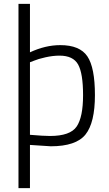

<svg xmlns="http://www.w3.org/2000/svg" viewBox="-20 -742 562 987"><path d="M237 -43Q341 -43 374 -91.5Q407 -140 407 -252.5Q407 -365 381.5 -410.5Q356 -456 286 -456Q252 -456 214 -447.5Q176 -439 155 -430L134 -422V-49Q204 -43 237 -43ZM290 -510Q390 -510 429 -452.5Q468 -395 468 -253Q468 -111 419.5 -50.5Q371 10 241 10L134 3V225H75V-722H134V-473Q213 -510 290 -510Z"/></svg>

Font: Titillium Web Light
Style: Regular
Weight: 300
Version: Version 1.002;PS 57.000;hotconv 1.0.70;makeotf.lib2.5.55311